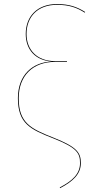

<svg xmlns="http://www.w3.org/2000/svg" viewBox="-20 -748 449 958"><path d="M264.2 -727.8C166.8 -727.8 108.4 -667.5 108.4 -578.4C108.4 -500.2 157 -446.1 238.4 -441.2C143.5 -437.8 69.3 -375.2 69.3 -258.1C69.3 -130.7 131.9 -102.2 246.6 -57.3C363.8 -10.8 379.3 16 379.3 65.6C379.3 119.8 340.9 154.6 278.1 187.2L280 190.7C345.3 156.4 383.4 120 383.4 65.6C383.4 13.9 364.9 -14.3 247.6 -60.9C133.2 -105.8 73.4 -134.5 73.4 -258.1C73.4 -369.6 143.4 -439.2 254.4 -439.2H314L314.3 -443H254.9C162.8 -443 112.4 -501 112.4 -578.4C112.4 -664.1 167.3 -723.9 264.4 -723.9C325.1 -723.9 363.7 -709.9 402.9 -684.8L404.9 -688.3C364.7 -713.5 325.6 -727.8 264.2 -727.8Z"/></svg>

Font: Fira Sans Four
Style: Regular
Weight: 100
Designer: Carrois Corporate & Edenspiekermann AG
Foundry: Carrois Corporate GbR & Edenspiekermann AG
Version: Version 4.203;PS 004.203;hotconv 1.0.88;makeotf.lib2.5.64775